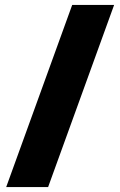

<svg xmlns="http://www.w3.org/2000/svg" viewBox="-20 -744 482 774"><path d="M440 -724H271L5 10H174Z"/></svg>

Font: Noto Sans Lao UI Blk
Style: Regular
Weight: 900
Designer: Monotype Design Team
Foundry: Monotype Imaging Inc.
Version: Version 2.000